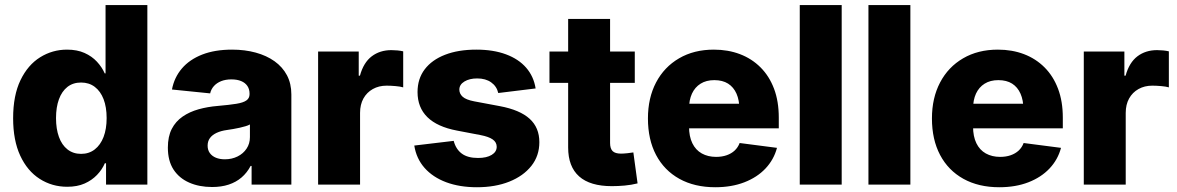

<svg xmlns="http://www.w3.org/2000/svg" viewBox="-20 -748 4771 778"><path d="M252.4 8.8Q190.9 8.8 140.9 -23.2Q90.8 -55.2 62 -117.2Q33.2 -179.2 33.2 -269Q33.2 -361.3 63 -423.1Q92.8 -484.9 142.6 -515.9Q192.4 -546.9 251.5 -546.9Q292.5 -546.9 322.5 -533.4Q352.5 -520 372.8 -498Q393.1 -476.1 404.3 -450.7H407.7V-727.5H577.1V0H409.7V-86.4H404.8Q393.6 -60.5 373 -39.1Q352.5 -17.6 322.8 -4.4Q293 8.8 252.4 8.8ZM308.6 -124.5Q340.8 -124.5 364 -142.6Q387.2 -160.6 399.7 -193.1Q412.1 -225.6 412.1 -269.5Q412.1 -314 399.7 -346.2Q387.2 -378.4 364 -396Q340.8 -413.6 308.6 -413.6Q275.9 -413.6 253.2 -395.8Q230.5 -377.9 218.8 -345.7Q207 -313.5 207 -269.5Q207 -225.6 218.8 -193.1Q230.5 -160.6 253.4 -142.6Q276.4 -124.5 308.6 -124.5Z M839.4 9.8Q787.1 9.8 746.6 -8.1Q706.1 -25.9 683.1 -61Q660.2 -96.2 660.2 -149.9Q660.2 -194.8 676 -225.6Q691.9 -256.3 720 -275.6Q748 -294.9 784.7 -305.2Q821.3 -315.4 862.8 -318.8Q909.2 -322.8 937.5 -327.4Q965.8 -332 978.5 -341.1Q991.2 -350.1 991.2 -366.2V-368.7Q991.2 -386.7 982.4 -399.7Q973.6 -412.6 957.3 -419.4Q940.9 -426.3 917.5 -426.3Q894 -426.3 876.2 -419.2Q858.4 -412.1 846.9 -399.4Q835.4 -386.7 831.5 -369.6L676.8 -385.3Q686 -434.1 717 -470.5Q748 -506.8 799.3 -526.9Q850.6 -546.9 920.4 -546.9Q972.2 -546.9 1016.1 -534.9Q1060.1 -522.9 1092.5 -499.8Q1125 -476.6 1142.8 -442.9Q1160.6 -409.2 1160.6 -365.2V0H999.5V-75.7H995.6Q981 -47.9 958.7 -28.8Q936.5 -9.8 906.7 0Q877 9.8 839.4 9.8ZM891.1 -102.5Q919.4 -102.5 942.6 -114Q965.8 -125.5 979.2 -145.8Q992.7 -166 992.7 -192.4V-243.7Q985.8 -239.7 975.1 -236.6Q964.4 -233.4 951.7 -230.5Q939 -227.5 925.5 -225.3Q912.1 -223.1 899.4 -221.2Q875 -217.8 857.4 -209.5Q839.8 -201.2 830.6 -188.5Q821.3 -175.8 821.3 -157.7Q821.3 -140.1 830.3 -127.7Q839.4 -115.2 855 -108.9Q870.6 -102.5 891.1 -102.5Z M1269 0V-539.1H1433.6V-441.4H1438.5Q1453.1 -494.6 1486.3 -519.8Q1519.5 -544.9 1565.9 -544.9Q1578.1 -544.9 1590.6 -543.7Q1603 -542.5 1613.8 -540V-394Q1602.1 -397.5 1582.3 -399.2Q1562.5 -400.9 1546.4 -400.9Q1515.1 -400.9 1490.7 -387.2Q1466.3 -373.5 1452.6 -348.9Q1439 -324.2 1439 -290.5V0Z M1912.6 10.7Q1842.3 10.7 1788.1 -9.5Q1733.9 -29.8 1700.4 -67.6Q1667 -105.5 1658.7 -158.2L1818.4 -177.2Q1827.1 -143.6 1851.1 -125.7Q1875 -107.9 1917 -107.9Q1952.1 -107.9 1972.4 -120.4Q1992.7 -132.8 1992.7 -153.3Q1992.7 -171.4 1976.6 -182.9Q1960.4 -194.3 1926.8 -200.7L1832 -218.8Q1752 -233.9 1711.9 -273.2Q1671.9 -312.5 1671.9 -375Q1671.9 -428.7 1700.9 -467Q1730 -505.4 1783.4 -526.1Q1836.9 -546.9 1910.2 -546.9Q1979 -546.9 2030.3 -527.8Q2081.5 -508.8 2112.1 -473.6Q2142.6 -438.5 2150.4 -389.6L1999 -371.1Q1992.7 -398.4 1970.2 -414.3Q1947.8 -430.2 1913.6 -430.2Q1882.3 -430.2 1861.8 -417.7Q1841.3 -405.3 1841.3 -384.8Q1841.3 -368.2 1854.7 -356Q1868.2 -343.8 1901.4 -337.4L2005.4 -317.9Q2086.4 -302.7 2126 -266.8Q2165.5 -231 2165.5 -171.9Q2165.5 -116.7 2133.1 -75.7Q2100.6 -34.7 2043.7 -12Q1986.8 10.7 1912.6 10.7Z M2552.2 -539.1V-412.1H2206.5V-539.1ZM2282.2 -671.4H2452.1V-168.5Q2452.1 -146 2462.4 -135.7Q2472.7 -125.5 2496.6 -125.5Q2506.3 -125.5 2522.7 -127.2Q2539.1 -128.9 2546.4 -130.4L2563.5 -4.9Q2538.1 1.5 2511.2 3.9Q2484.4 6.3 2459.5 6.3Q2371.1 6.3 2326.7 -33.2Q2282.2 -72.8 2282.2 -150.4Z M2878.4 10.7Q2794.4 10.7 2732.9 -23.4Q2671.4 -57.6 2638.4 -120.1Q2605.5 -182.6 2605.5 -268.1Q2605.5 -351.1 2638.4 -413.8Q2671.4 -476.6 2731.7 -511.7Q2792 -546.9 2872.6 -546.9Q2930.2 -546.9 2978.3 -528.6Q3026.4 -510.3 3061.8 -474.9Q3097.2 -439.5 3116.5 -388.4Q3135.7 -337.4 3135.7 -271.5V-228H2664.1V-327.6H3055.2L2976.1 -304.7Q2976.1 -341.8 2964.4 -368.4Q2952.6 -395 2930.2 -409.2Q2907.7 -423.3 2874.5 -423.3Q2841.8 -423.3 2818.8 -408.9Q2795.9 -394.5 2783.9 -368.7Q2772 -342.8 2772 -307.1V-235.4Q2772 -195.3 2785.4 -167.7Q2798.8 -140.1 2823.7 -126.2Q2848.6 -112.3 2881.8 -112.3Q2905.3 -112.3 2924.3 -118.9Q2943.4 -125.5 2956.8 -137.9Q2970.2 -150.4 2977.1 -168.5L3128.4 -148.9Q3115.7 -101.1 3081.8 -65.2Q3047.9 -29.3 2996.1 -9.3Q2944.3 10.7 2878.4 10.7Z M3390.6 -727.5V0H3220.7V-727.5Z M3668.9 -727.5V0H3499V-727.5Z M4029.3 10.7Q3945.3 10.7 3883.8 -23.4Q3822.3 -57.6 3789.3 -120.1Q3756.3 -182.6 3756.3 -268.1Q3756.3 -351.1 3789.3 -413.8Q3822.3 -476.6 3882.6 -511.7Q3942.9 -546.9 4023.4 -546.9Q4081.1 -546.9 4129.2 -528.6Q4177.2 -510.3 4212.6 -474.9Q4248 -439.5 4267.3 -388.4Q4286.6 -337.4 4286.6 -271.5V-228H3814.9V-327.6H4206.1L4127 -304.7Q4127 -341.8 4115.2 -368.4Q4103.5 -395 4081.1 -409.2Q4058.6 -423.3 4025.4 -423.3Q3992.7 -423.3 3969.7 -408.9Q3946.8 -394.5 3934.8 -368.7Q3922.9 -342.8 3922.9 -307.1V-235.4Q3922.9 -195.3 3936.3 -167.7Q3949.7 -140.1 3974.6 -126.2Q3999.5 -112.3 4032.7 -112.3Q4056.2 -112.3 4075.2 -118.9Q4094.2 -125.5 4107.7 -137.9Q4121.1 -150.4 4127.9 -168.5L4279.3 -148.9Q4266.6 -101.1 4232.7 -65.2Q4198.7 -29.3 4147 -9.3Q4095.2 10.7 4029.3 10.7Z M4371.6 0V-539.1H4536.1V-441.4H4541Q4555.7 -494.6 4588.9 -519.8Q4622.1 -544.9 4668.5 -544.9Q4680.7 -544.9 4693.1 -543.7Q4705.6 -542.5 4716.3 -540V-394Q4704.6 -397.5 4684.8 -399.2Q4665 -400.9 4648.9 -400.9Q4617.7 -400.9 4593.3 -387.2Q4568.8 -373.5 4555.2 -348.9Q4541.5 -324.2 4541.5 -290.5V0Z"/></svg>

Font: Inter 18pt ExtraBold
Style: Regular
Weight: 800
Designer: Rasmus Andersson
Foundry: rsms
Version: Version 4.001;git-66647c0bb